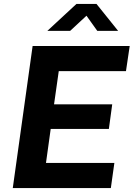

<svg xmlns="http://www.w3.org/2000/svg" viewBox="-20 -957 680 977"><path d="M475 -800H581L471 -937H369L221 -800H337L420 -877ZM45 0H544L562 -128H214L238 -301H534L551 -426H255L279 -595H621L640 -723H146Z"/></svg>

Font: United Sans
Style: Bold Italic
Weight: 700
Italic angle: -8°
Designer: Pablo Impallari, Rodrigo Fuenzalida (Modified by Dan O. Williams)
Version: Version 1.000;PS 001.000;hotconv 1.0.88;makeotf.lib2.5.64775